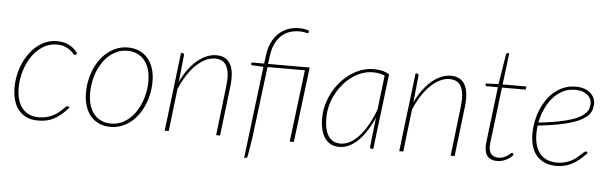

<svg xmlns="http://www.w3.org/2000/svg" viewBox="-51 -896 3828 1205"><g transform="rotate(5 1863.0 -294.0)"><path d="M396.5 -91Q369.5 -61 345.8 -42Q322 -23 299.2 -12.5Q276.5 -2 254 2Q231.5 6 206.5 6Q164 6 133.2 -8.8Q102.5 -23.5 82.2 -49.5Q62 -75.5 52.2 -111Q42.5 -146.5 42.5 -188Q42.5 -227 50.5 -265.5Q58.5 -304 73.5 -338.8Q88.5 -373.5 110 -403.2Q131.5 -433 158.2 -454.8Q185 -476.5 216.5 -488.8Q248 -501 283.5 -501Q307.5 -501 327.2 -496.2Q347 -491.5 363 -482.8Q379 -474 391.8 -462Q404.5 -450 415.5 -435L408.5 -427Q405.5 -424 401 -424Q397 -424 390 -432.8Q383 -441.5 369.8 -451.8Q356.5 -462 335.5 -470.8Q314.5 -479.5 282.5 -479.5Q236.5 -479.5 197.2 -455Q158 -430.5 129.5 -389.8Q101 -349 84.8 -296.2Q68.5 -243.5 68.5 -187.5Q68.5 -151 76.8 -119.5Q85 -88 102.2 -64.8Q119.5 -41.5 146 -28.2Q172.5 -15 209.5 -15Q238.5 -15 261.2 -21.2Q284 -27.5 302 -37Q320 -46.5 333.2 -57.5Q346.5 -68.5 356.2 -78Q366 -87.5 372.8 -93.8Q379.5 -100 384 -100Q388.5 -100 391.5 -97L396.5 -91Z M666 -15Q713 -15 751.8 -39.2Q790.5 -63.5 818 -103.5Q845.5 -143.5 860.8 -194.8Q876 -246 876 -300Q876 -342 865.8 -375.2Q855.5 -408.5 836.2 -431.5Q817 -454.5 789.5 -466.8Q762 -479 728 -479Q696.5 -479 668.8 -468Q641 -457 617.8 -437.8Q594.5 -418.5 576 -391.8Q557.5 -365 544.5 -333.5Q531.5 -302 524.8 -266.8Q518 -231.5 518 -195Q518 -153 528.2 -119.5Q538.5 -86 557.5 -62.8Q576.5 -39.5 604 -27.2Q631.5 -15 666 -15ZM663.5 6Q624 6 592.2 -8Q560.5 -22 538.2 -48Q516 -74 504 -111.2Q492 -148.5 492 -195Q492 -234 499.8 -272Q507.5 -310 522 -343.8Q536.5 -377.5 557.5 -406.2Q578.5 -435 605 -455.8Q631.5 -476.5 663 -488.2Q694.5 -500 730.5 -500Q770 -500 801.8 -486Q833.5 -472 855.8 -446Q878 -420 890 -383Q902 -346 902 -300Q902 -261 894.2 -223.2Q886.5 -185.5 872 -151.5Q857.5 -117.5 836.5 -88.5Q815.5 -59.5 789 -38.5Q762.5 -17.5 730.8 -5.8Q699 6 663.5 6Z M1066.5 -312Q1086.5 -355.5 1112 -390.5Q1137.5 -425.5 1166.2 -449.8Q1195 -474 1225.8 -487Q1256.5 -500 1287.5 -500Q1319.5 -500 1341.8 -487.5Q1364 -475 1376.8 -451.5Q1389.5 -428 1393 -393.8Q1396.5 -359.5 1391.5 -315.5L1354 0H1329L1366 -315.5Q1375.5 -393 1355.5 -435.8Q1335.5 -478.5 1280.5 -478.5Q1251 -478.5 1220.5 -463.8Q1190 -449 1161.5 -421.5Q1133 -394 1107.5 -354.8Q1082 -315.5 1062 -267L1030.5 0H1005L1064.5 -495H1074.5Q1080 -495 1082.2 -491.5Q1084.5 -488 1084.5 -483.5Z M1877 -474 1818.5 0H1792.5L1848.5 -454H1613L1557.5 -7L1538 114Q1534.5 126 1524.5 126H1516.5L1587.5 -453.5L1517.5 -456.5Q1509.5 -457 1509.5 -464L1510.5 -474H1590L1596.5 -524Q1602 -570 1618.5 -605.5Q1635 -641 1660.2 -665.2Q1685.5 -689.5 1718.8 -702Q1752 -714.5 1791 -714.5Q1798 -714.5 1806.8 -713.8Q1815.5 -713 1824.2 -711.5Q1833 -710 1840.5 -708Q1848 -706 1853 -703.5L1850.5 -692Q1849.5 -688 1845.8 -688Q1842 -688 1835.2 -689.5Q1828.5 -691 1818.2 -692.8Q1808 -694.5 1793 -694.5Q1759 -694.5 1730 -684.2Q1701 -674 1678.8 -653Q1656.5 -632 1641.8 -600Q1627 -568 1621.5 -524L1614.5 -474Z M2350 -464Q2333 -472 2314.8 -475.5Q2296.5 -479 2276 -479Q2241 -479 2207.5 -467Q2174 -455 2144.2 -433.8Q2114.5 -412.5 2089.8 -383.2Q2065 -354 2046.8 -319.5Q2028.5 -285 2018.5 -246.2Q2008.5 -207.5 2008.5 -167.5Q2008.5 -132 2014.5 -104Q2020.5 -76 2033 -56.2Q2045.5 -36.5 2064.8 -26Q2084 -15.5 2111 -15.5Q2142 -15.5 2171.8 -32Q2201.5 -48.5 2228.8 -79Q2256 -109.5 2280.2 -152.5Q2304.5 -195.5 2324 -248.5ZM2319 -198Q2300 -153 2276.2 -115.5Q2252.5 -78 2225.2 -51Q2198 -24 2167.8 -9Q2137.5 6 2105 6Q2073 6 2050 -6.5Q2027 -19 2012 -41.5Q1997 -64 1989.8 -95.2Q1982.5 -126.5 1982.5 -164.5Q1982.5 -207 1993.5 -248.2Q2004.5 -289.5 2024.2 -326.8Q2044 -364 2071.5 -395.5Q2099 -427 2131.8 -450Q2164.5 -473 2201.5 -486Q2238.5 -499 2278 -499Q2306.5 -499 2330.2 -493.8Q2354 -488.5 2377 -475.5L2319 0H2308Q2302 0 2300 -3.8Q2298 -7.5 2298 -11.5Z M2544 -312Q2564 -355.5 2589.5 -390.5Q2615 -425.5 2643.8 -449.8Q2672.5 -474 2703.2 -487Q2734 -500 2765 -500Q2797 -500 2819.2 -487.5Q2841.5 -475 2854.2 -451.5Q2867 -428 2870.5 -393.8Q2874 -359.5 2869 -315.5L2831.5 0H2806.5L2843.5 -315.5Q2853 -393 2833 -435.8Q2813 -478.5 2758 -478.5Q2728.5 -478.5 2698 -463.8Q2667.5 -449 2639 -421.5Q2610.5 -394 2585 -354.8Q2559.5 -315.5 2539.5 -267L2508 0H2482.5L2542 -495H2552Q2557.5 -495 2559.8 -491.5Q2562 -488 2562 -483.5Z M3020.5 -77Q3020.5 -80 3020.8 -84.5Q3021 -89 3021.8 -97.8Q3022.5 -106.5 3024.2 -120.5Q3026 -134.5 3028.5 -156L3064.5 -454H2993.5Q2986 -454 2986 -461.5L2987.5 -470.5L3067 -474L3097 -664Q3098 -667 3100.2 -669.8Q3102.5 -672.5 3106 -672.5H3117L3092.5 -474H3242L3239.5 -454H3090L3054 -156Q3051 -135.5 3049.5 -122.2Q3048 -109 3047.2 -100.2Q3046.5 -91.5 3046.2 -87Q3046 -82.5 3046 -80.5Q3046 -45 3062.8 -29.2Q3079.5 -13.5 3105.5 -13.5Q3123.5 -13.5 3137.8 -19.5Q3152 -25.5 3162.5 -32.5Q3173 -39.5 3179.8 -45.5Q3186.5 -51.5 3189.5 -51.5Q3192.5 -51.5 3194.5 -48.5L3199 -39Q3181 -18 3154 -5Q3127 8 3099.5 8Q3062 8 3041.5 -12.5Q3021 -33 3020.5 -77Z M3549.5 -480Q3505 -480 3469.5 -461Q3434 -442 3407.2 -410.5Q3380.5 -379 3362.8 -338.5Q3345 -298 3337 -255Q3406.5 -262.5 3457 -272.2Q3507.5 -282 3542.8 -293.5Q3578 -305 3599.5 -318Q3621 -331 3633 -345Q3645 -359 3649 -374Q3653 -389 3653 -404.5Q3653 -416 3647.8 -429.2Q3642.5 -442.5 3630.2 -453.8Q3618 -465 3598.2 -472.5Q3578.5 -480 3549.5 -480ZM3662 -91.5Q3638 -66 3615.5 -47.5Q3593 -29 3570 -17Q3547 -5 3522.8 0.5Q3498.5 6 3471 6Q3430.5 6 3399.5 -7.2Q3368.5 -20.5 3347.5 -45Q3326.5 -69.5 3316 -104.8Q3305.5 -140 3305.5 -184Q3305.5 -221 3312.8 -258.8Q3320 -296.5 3334.2 -331.5Q3348.5 -366.5 3369.2 -397.2Q3390 -428 3417.2 -450.8Q3444.5 -473.5 3478 -486.8Q3511.5 -500 3550.5 -500Q3586 -500 3610 -490.2Q3634 -480.5 3648.5 -466Q3663 -451.5 3669 -435Q3675 -418.5 3675 -405.5Q3675 -385.5 3669.8 -367.5Q3664.5 -349.5 3650.5 -333.2Q3636.5 -317 3612.2 -302.8Q3588 -288.5 3550.2 -276.2Q3512.5 -264 3459.2 -253.8Q3406 -243.5 3334 -236Q3332 -223 3331.2 -210.2Q3330.5 -197.5 3330.5 -184.5Q3330.5 -145 3339.5 -113.8Q3348.5 -82.5 3366.5 -60.5Q3384.5 -38.5 3411.8 -26.8Q3439 -15 3475 -15Q3502.5 -15 3525 -21.2Q3547.5 -27.5 3565.5 -37Q3583.5 -46.5 3597 -57.8Q3610.5 -69 3620.8 -78.5Q3631 -88 3638 -94.2Q3645 -100.5 3650 -100.5Q3654 -100.5 3657 -97.5Z"/></g></svg>

Font: Lato ExtraLight
Style: Italic
Weight: 275
Italic angle: -7°
Designer: Lukasz Dziedzic with Adam Twardoch and Botio Nikoltchev
Foundry: tyPoland Lukasz Dziedzic
Version: Version 2.015; 2015-08-06; http://www.latofonts.com/